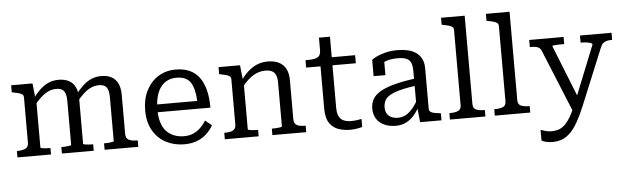

<svg xmlns="http://www.w3.org/2000/svg" viewBox="-56 -975 4636 1424"><g transform="rotate(-5 2262.0 -263.0)"><path d="M42 0V-48H45Q84 -48 106.5 -59Q129 -70 129 -104V-438Q129 -453 120.5 -460.5Q112 -468 95 -473Q78 -478 52 -483L42 -485V-537H201L213 -424L218 -418V-58Q218 -55 230 -52.5Q242 -50 258.5 -49Q275 -48 288 -48H292V0ZM610 0H373V-48H376Q390 -48 406.5 -49Q423 -50 435 -52.5Q447 -55 447 -58V-385Q447 -417 440 -438.5Q433 -460 417 -470.5Q401 -481 372 -481Q341 -481 313 -468Q285 -455 257 -429.5Q229 -404 199 -366L200 -424Q229 -463 258.5 -490.5Q288 -518 322 -532.5Q356 -547 396 -547Q440 -547 471.5 -530.5Q503 -514 519.5 -480.5Q536 -447 536 -396V-58Q536 -55 547.5 -52.5Q559 -50 576 -49Q593 -48 607 -48H610ZM942 0H691V-48H695Q709 -48 725 -49Q741 -50 752.5 -52.5Q764 -55 764 -58V-385Q764 -417 757 -438.5Q750 -460 734 -470.5Q718 -481 690 -481Q659 -481 630.5 -468Q602 -455 574.5 -429.5Q547 -404 517 -366V-424Q547 -463 576.5 -490.5Q606 -518 639.5 -532.5Q673 -547 713 -547Q758 -547 789 -530.5Q820 -514 836.5 -480.5Q853 -447 853 -396V-104Q853 -70 876 -59Q899 -48 938 -48H942Z M1107 -263Q1107 -205 1120.5 -164Q1134 -123 1159 -98Q1184 -73 1216.5 -61Q1249 -49 1287 -49Q1329 -49 1360 -64Q1391 -79 1413.5 -102Q1436 -125 1452 -151L1500 -112Q1481 -77 1450 -48.5Q1419 -20 1377.5 -4.5Q1336 11 1285 11Q1209 11 1148 -21Q1087 -53 1051.5 -115Q1016 -177 1016 -264Q1016 -349 1048.5 -412.5Q1081 -476 1137.5 -511.5Q1194 -547 1267 -547Q1326 -547 1369 -528Q1412 -509 1441 -471Q1470 -433 1485 -376Q1500 -319 1500 -243H1086V-301H1434L1408 -279Q1406 -336 1397.5 -375.5Q1389 -415 1372.5 -439.5Q1356 -464 1330 -475Q1304 -486 1267 -486Q1232 -486 1202.5 -472.5Q1173 -459 1151.5 -431Q1130 -403 1118.5 -361Q1107 -319 1107 -263Z M1586 0V-48H1589Q1615 -48 1634 -52.5Q1653 -57 1663 -69.5Q1673 -82 1673 -104V-438Q1673 -453 1664.5 -460.5Q1656 -468 1639 -473Q1622 -478 1596 -483L1586 -485V-537H1746L1758 -423L1762 -418V-58Q1762 -55 1774 -52.5Q1786 -50 1803 -49Q1820 -48 1834 -48H1838V0ZM2192 0H1940V-48H1943Q1957 -48 1974 -49Q1991 -50 2003.5 -52.5Q2016 -55 2016 -58V-385Q2016 -418 2007.5 -439Q1999 -460 1980 -470.5Q1961 -481 1929 -481Q1896 -481 1864.5 -468Q1833 -455 1803.5 -429Q1774 -403 1744 -362V-416Q1773 -459 1805 -488Q1837 -517 1873.5 -532Q1910 -547 1952 -547Q2001 -547 2034.5 -530.5Q2068 -514 2086.5 -480.5Q2105 -447 2105 -396V-104Q2105 -82 2115 -69.5Q2125 -57 2144 -52.5Q2163 -48 2189 -48H2192Z M2233 -477V-532H2244Q2278 -532 2301 -536.5Q2324 -541 2335.5 -555Q2347 -569 2347 -597L2412 -537H2603V-477ZM2429 -163Q2429 -121 2441 -97Q2453 -73 2476 -63Q2499 -53 2531 -53Q2557 -53 2579 -56.5Q2601 -60 2609 -62V-2Q2599 1 2584 4Q2569 7 2553 9Q2537 11 2520 11Q2473 11 2432 -3Q2391 -17 2365.5 -54.5Q2340 -92 2340 -162V-522L2347 -530V-690H2429Z M3042 -327V-274Q2981 -266 2937 -256Q2893 -246 2864 -234Q2835 -222 2818 -207Q2801 -192 2794 -173Q2787 -154 2787 -132Q2787 -104 2798.5 -85Q2810 -66 2831 -56.5Q2852 -47 2880 -47Q2912 -47 2939 -62Q2966 -77 2991 -107Q3016 -137 3040 -182L3041 -123Q3021 -82 2994.5 -52Q2968 -22 2934.5 -5.5Q2901 11 2859 11Q2811 11 2774 -5.5Q2737 -22 2716 -54Q2695 -86 2695 -131Q2695 -173 2714 -204Q2733 -235 2774.5 -258Q2816 -281 2882 -298Q2948 -315 3042 -327ZM3040 0 3028 -116 3023 -122V-383Q3023 -421 3013 -444Q3003 -467 2979.5 -477Q2956 -487 2916 -487Q2856 -487 2818 -470Q2780 -453 2761 -434Q2761 -442 2765 -450.5Q2769 -459 2776 -466.5Q2783 -474 2792.5 -479Q2802 -484 2814 -486V-370H2726V-492Q2740 -503 2766.5 -515.5Q2793 -528 2832 -537.5Q2871 -547 2920 -547Q2960 -547 2995 -539Q3030 -531 3056 -513Q3082 -495 3097 -466Q3112 -437 3112 -395V-93Q3112 -79 3122 -71Q3132 -63 3150 -59.5Q3168 -56 3194 -53L3199 -52V0Z M3438 -758V-99Q3438 -68 3461 -58Q3484 -48 3523 -48H3526V0H3262V-48H3266Q3305 -48 3327.5 -58Q3350 -68 3350 -99V-659Q3350 -674 3341.5 -681.5Q3333 -689 3316 -694Q3299 -699 3272 -704L3262 -706V-758Z M3772 -758V-99Q3772 -68 3795 -58Q3818 -48 3857 -48H3860V0H3596V-48H3600Q3639 -48 3661.5 -58Q3684 -68 3684 -99V-659Q3684 -674 3675.5 -681.5Q3667 -689 3650 -694Q3633 -699 3606 -704L3596 -706V-758Z M4238 -44 4227 -7 4178 23 3984 -451Q3978 -465 3967.5 -472Q3957 -479 3941.5 -481.5Q3926 -484 3905 -484H3899V-537H4155V-484H4150Q4130 -484 4110.5 -483.5Q4091 -483 4078.5 -481.5Q4066 -480 4066 -476ZM4252 -17Q4224 51 4197 99Q4170 147 4141.5 176Q4113 205 4080 218.5Q4047 232 4005 232Q3978 232 3957 226.5Q3936 221 3925 214V134Q3928 135 3939.5 139.5Q3951 144 3968.5 148Q3986 152 4007 152Q4032 152 4055.5 145Q4079 138 4102.5 117Q4126 96 4150 54.5Q4174 13 4199 -54L4207 -71L4364 -463Q4364 -470 4352 -474.5Q4340 -479 4321 -481.5Q4302 -484 4282 -484H4277V-537H4512V-484H4506Q4489 -484 4473.5 -480.5Q4458 -477 4445.5 -467Q4433 -457 4425 -437Z"/></g></svg>

Font: Roboto Serif
Style: Regular
Weight: 400
Designer: Greg Gazdowicz
Foundry: Commercial Type
Version: Version 1.008